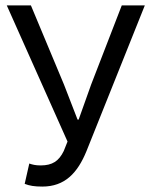

<svg xmlns="http://www.w3.org/2000/svg" viewBox="-20 -676 554 708"><path d="M136 12C219 12 266 -38 299 -119L514 -656H429L316 -364L270 -235H266L216 -364L94 -656H5L229 -154L215 -119C197 -82 173 -66 130 -66C111 -66 99 -69 88 -73L71 2C89 9 107 12 136 12Z"/></svg>

Font: Giro Sans Regular
Style: Regular
Weight: 400
Designer: Paul D. Hunt
Foundry: Adobe Systems Incorporated
Version: Version 1.000;PS 1.0;hotconv 1.0.88;makeotf.lib2.5.647800